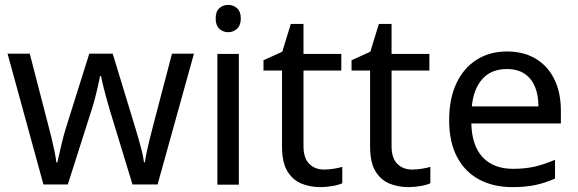

<svg xmlns="http://www.w3.org/2000/svg" viewBox="-20 -757 2370 787"><path d="M431 -303Q425 -324 419 -344.5Q413 -365 408.5 -383.5Q404 -402 400 -418Q396 -434 394 -445H390Q388 -434 384.5 -418Q381 -402 376.5 -383Q372 -364 366.5 -343.5Q361 -323 354 -302L258 -1H158L11 -537H102L176 -251Q184 -222 191 -192.5Q198 -163 203.5 -136.5Q209 -110 211 -91H215Q218 -103 222 -121Q226 -139 230.5 -159Q235 -179 240.5 -199Q246 -219 251 -235L346 -537H442L534 -235Q541 -212 548.5 -186Q556 -160 562 -135.5Q568 -111 570 -92H574Q576 -109 581.5 -134.5Q587 -160 594.5 -190.5Q602 -221 610 -251L685 -537H775L626 -1H523Z M959 -536V0H871V-536ZM916 -737Q936 -737 951.5 -723.5Q967 -710 967 -681Q967 -653 951.5 -639Q936 -625 916 -625Q894 -625 879 -639Q864 -653 864 -681Q864 -710 879 -723.5Q894 -737 916 -737Z M1308 -62Q1328 -62 1349 -65.5Q1370 -69 1383 -73V-6Q1369 1 1343 5.5Q1317 10 1293 10Q1251 10 1215.5 -4.5Q1180 -19 1158 -55Q1136 -91 1136 -156V-468H1060V-510L1137 -545L1172 -659H1224V-536H1379V-468H1224V-158Q1224 -109 1247.5 -85.5Q1271 -62 1308 -62Z M1669 -62Q1689 -62 1710 -65.5Q1731 -69 1744 -73V-6Q1730 1 1704 5.5Q1678 10 1654 10Q1612 10 1576.5 -4.5Q1541 -19 1519 -55Q1497 -91 1497 -156V-468H1421V-510L1498 -545L1533 -659H1585V-536H1740V-468H1585V-158Q1585 -109 1608.5 -85.5Q1632 -62 1669 -62Z M2058 -546Q2127 -546 2176.5 -516Q2226 -486 2252.5 -431.5Q2279 -377 2279 -304V-251H1912Q1914 -160 1958.5 -112.5Q2003 -65 2083 -65Q2134 -65 2173.5 -74.5Q2213 -84 2255 -102V-25Q2214 -7 2174 1.5Q2134 10 2079 10Q2003 10 1944.5 -21Q1886 -52 1853.5 -113.5Q1821 -175 1821 -264Q1821 -352 1850.5 -415Q1880 -478 1933.5 -512Q1987 -546 2058 -546ZM2057 -474Q1994 -474 1957.5 -433.5Q1921 -393 1914 -321H2187Q2187 -367 2173 -401Q2159 -435 2130.5 -454.5Q2102 -474 2057 -474Z"/></svg>

Font: Noto Sans Armenian
Style: Regular
Weight: 400
Designer: Monotype Design Team
Foundry: Monotype Imaging Inc.
Version: Version 2.007